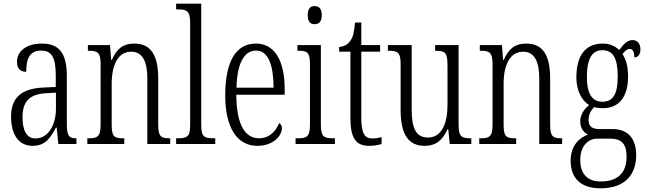

<svg xmlns="http://www.w3.org/2000/svg" viewBox="-20 -780 3500 1040"><path d="M156 10C225 10 253 -32 283 -89H287L296 0H394V-31H391C354 -31 342 -44 342 -108V-369C342 -497 296 -544 207 -544C124 -544 72 -504 72 -445C72 -410 89 -391 122 -391C122 -466 143 -506 203 -506C264 -506 282 -461 282 -372V-309L218 -306C98 -301 40 -253 40 -148C40 -41 89 10 156 10ZM172 -30C123 -30 102 -76 102 -145C102 -225 135 -270 229 -275L283 -278V-191C283 -100 239 -30 172 -30Z M453 0H653V-31H647C601 -31 585 -38 585 -103V-326C585 -433 622 -500 691 -500C754 -500 778 -443 778 -355V0H902V-31H898C853 -31 837 -39 837 -105V-355C837 -486 794 -544 707 -544C647 -544 612 -516 586 -456H582L576 -536H456V-505H461C507 -505 525 -497 525 -433V-105C525 -39 507 -31 460 -31H453Z M934 0H1146V-31H1139C1085 -31 1070 -39 1070 -105V-760H934V-729H946C990 -729 1010 -722 1010 -656V-105C1010 -39 995 -31 941 -31H934Z M1374 10C1464 10 1507 -48 1507 -85C1507 -100 1500 -109 1492 -113C1474 -70 1440 -31 1384 -31C1306 -31 1261 -106 1260 -267H1522V-298C1522 -454 1466 -544 1366 -544C1260 -544 1200 -451 1200 -263C1200 -89 1264 10 1374 10ZM1462 -305H1261C1264 -430 1299 -506 1367 -506C1435 -506 1461 -424 1462 -305Z M1684 -649C1706 -649 1723 -661 1723 -698C1723 -735 1706 -747 1684 -747C1662 -747 1647 -735 1647 -698C1647 -661 1662 -649 1684 -649ZM1581 0H1794V-31H1783C1734 -31 1718 -40 1718 -106V-536H1591V-505H1599C1646 -505 1659 -495 1659 -430V-104C1659 -40 1642 -31 1594 -31H1581Z M1981 10C2007 10 2031 5 2047 0V-37C2029 -33 2016 -30 1996 -30C1956 -30 1937 -57 1937 -142V-500H2039V-536H1937V-658H1903C1898 -606 1893 -578 1876 -557C1864 -539 1845 -529 1817 -525V-500H1878V-143C1878 -28 1909 10 1981 10Z M2281 10C2338 10 2377 -18 2404 -80H2408L2416 0H2533V-31H2530C2482 -31 2464 -38 2464 -105V-536H2337V-505H2340C2390 -505 2404 -497 2404 -424V-210C2404 -111 2372 -35 2298 -35C2234 -35 2210 -85 2210 -186V-536H2081V-505H2085C2133 -505 2150 -497 2150 -435V-185C2150 -46 2196 10 2281 10Z M2576 0H2776V-31H2770C2724 -31 2708 -38 2708 -103V-326C2708 -433 2745 -500 2814 -500C2877 -500 2901 -443 2901 -355V0H3025V-31H3021C2976 -31 2960 -39 2960 -105V-355C2960 -486 2917 -544 2830 -544C2770 -544 2735 -516 2709 -456H2705L2699 -536H2579V-505H2584C2630 -505 2648 -497 2648 -433V-105C2648 -39 2630 -31 2583 -31H2576Z M3233 240C3361 240 3426 170 3426 60C3426 -18 3391 -81 3297 -81H3226C3189 -81 3168 -94 3168 -130C3168 -163 3183 -184 3198 -200C3209 -196 3232 -194 3246 -194C3337 -194 3382 -261 3382 -364C3382 -427 3369 -460 3352 -487C3367 -507 3378 -515 3391 -515C3408 -515 3416 -498 3416 -469C3438 -469 3449 -488 3449 -514C3449 -540 3435 -563 3406 -563C3372 -563 3350 -529 3334 -509C3314 -529 3284 -544 3246 -544C3152 -544 3102 -482 3102 -359C3102 -292 3130 -235 3171 -211C3146 -190 3123 -161 3123 -123C3123 -82 3144 -62 3165 -51C3120 -35 3071 7 3071 90C3071 182 3122 240 3233 240ZM3243 -229C3185 -229 3159 -275 3159 -364C3159 -463 3188 -508 3242 -508C3300 -508 3326 -467 3326 -365C3326 -273 3302 -229 3243 -229ZM3234 203C3152 203 3123 151 3123 86C3123 11 3166 -29 3215 -29H3285C3349 -29 3374 2 3374 68C3374 144 3338 203 3234 203Z"/></svg>

Font: Noto Serif Armenian ExtraCondensed Light
Style: Regular
Weight: 300
Width: 2
Designer: Monotype Design Team
Foundry: Monotype Imaging Inc.
Version: Version 2.008